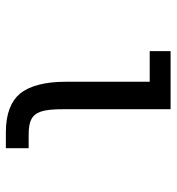

<svg xmlns="http://www.w3.org/2000/svg" viewBox="6 -592 591 642"><g transform="rotate(90 301.0 -271.5)"><path d="M421.9 3.9H476.1V-72.3H432.6C362.3 -72.3 345.7 -94.7 345.7 -189V-546.9H151.4V-477.1H253.9V-194.3C253.9 -127.9 267.6 -74.7 293.9 -43C318.4 -13.7 360.8 3.9 421.9 3.9Z"/></g></svg>

Font: Hack
Style: Regular
Weight: 400
Monospace: yes
Designer: Christopher Simpkins
Foundry: Christopher Simpkins
Version: Version 2.010